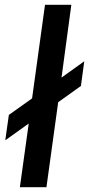

<svg xmlns="http://www.w3.org/2000/svg" viewBox="-20 -782 372 802"><path d="M17 -302 2 -196 100 -266 63 0H174L223 -355L318 -423L332 -526L237 -458L278 -762H168L114 -371Z"/></svg>

Font: Cheyenne Sans Medium
Style: Italic
Weight: 500
Italic angle: -8.13011°
Designer: The Public Sans project authors (U.S. Web Design System), Libre Franklin designed by Pablo Impallari and Rodrigo Fuenzal
Foundry: The Cheyenne Sans Project Authors
Version: Version 2.007